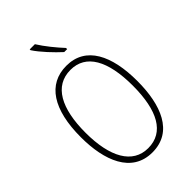

<svg xmlns="http://www.w3.org/2000/svg" viewBox="-281 -1139 1153 1153"><g transform="rotate(-45 295.5 -562.5)"><path d="M256 -1042H212V-1035C243 -987 304 -923 347 -884H372V-894C333 -936 287 -992 256 -1042ZM535 -451C535 -667 463 -817 298 -817C141 -817 56 -687 56 -451C56 -254 120 -83 296 -83C472 -83 535 -249 535 -451ZM95 -451C95 -657 161 -782 298 -782C429 -782 496 -663 496 -451C496 -240 431 -119 296 -119C164 -119 95 -244 95 -451Z"/></g></svg>

Font: Noto Sans Telugu UI Condensed ExtraLight
Style: Regular
Weight: 200
Width: 3
Designer: Jelle Bosma - Monotype Design Team
Foundry: Monotype Imaging Inc.
Version: Version 2.005